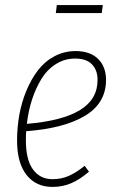

<svg xmlns="http://www.w3.org/2000/svg" viewBox="-20 -734 465 764"><path d="M389.2 -713.9 384.8 -682.1H202.1L206.1 -713.9ZM401.9 -416Q401.9 -323.7 318.4 -273.4Q234.9 -223.1 84 -211.9Q83 -199.7 83 -175.8Q83 -98.1 111.3 -59.6Q139.6 -21 189 -21Q224.1 -21 253.9 -34.2Q283.7 -47.4 316.9 -74.2L334 -50.8Q298.3 -20 263.7 -5.1Q229 9.8 189 9.8Q123 9.8 85.4 -38.1Q47.9 -85.9 47.9 -174.8Q47.9 -226.6 56.9 -276.9Q65.9 -327.1 85 -373Q104 -418.9 130.9 -454.1Q157.7 -489.3 196.5 -510Q235.4 -530.8 280.8 -530.8Q338.4 -530.8 370.1 -499.8Q401.9 -468.8 401.9 -416ZM278.8 -501Q237.3 -501 202.6 -479.2Q168 -457.5 145 -420.2Q122.1 -382.8 107.4 -337.6Q92.8 -292.5 86.9 -241.2Q227.5 -252.9 297.9 -295.7Q368.2 -338.4 368.2 -416Q368.2 -455.1 345.9 -478Q323.7 -501 278.8 -501Z"/></svg>

Font: Fira Sans Compressed UltraLight
Style: Italic
Weight: 200
Width: 3
Italic angle: -8°
Designer: Carrois Corporate & Edenspiekermann AG
Foundry: Carrois Corporate GbR & Edenspiekermann AG
Version: Version 4.203;PS 004.203;hotconv 1.0.88;makeotf.lib2.5.64775